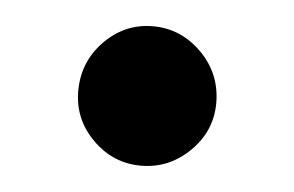

<svg xmlns="http://www.w3.org/2000/svg" viewBox="-30 -420 418 273"><g transform="rotate(5 179.5 -283.5)"><path d="M81 -282Q81 -324 110 -353.5Q139 -383 179 -383Q219 -383 248.5 -353.5Q278 -324 278 -282Q278 -242 248.5 -213Q219 -184 179 -184Q139 -184 110 -213Q81 -242 81 -282Z"/></g></svg>

Font: BDO Grotesk DemiBold
Style: Regular
Weight: 600
Designer: Deni Anggara
Foundry: Lokal Container
Version: Version 2.000